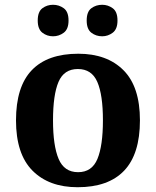

<svg xmlns="http://www.w3.org/2000/svg" viewBox="-20 -774 654 804"><path d="M305 10Q185 10 116 -59.5Q47 -129 47 -270Q47 -411 113 -480Q179 -549 308 -549Q428 -549 497 -480Q566 -411 566 -270Q566 -129 500 -59.5Q434 10 305 10ZM307 -53Q365 -53 388 -108.5Q411 -164 411 -270Q411 -377 387.5 -431Q364 -485 306 -485Q248 -485 225 -431Q202 -377 202 -270Q202 -164 225.5 -108.5Q249 -53 307 -53ZM408 -622Q382 -622 362.5 -637Q343 -652 343 -688Q343 -725 362.5 -739.5Q382 -754 408 -754Q432 -754 452 -739.5Q472 -725 472 -688Q472 -652 452 -637Q432 -622 408 -622ZM202 -622Q177 -622 157.5 -637Q138 -652 138 -688Q138 -725 157.5 -739.5Q177 -754 202 -754Q227 -754 247 -739.5Q267 -725 267 -688Q267 -652 247 -637Q227 -622 202 -622Z"/></svg>

Font: Noto Serif Gurmukhi
Style: Bold
Weight: 700
Designer: Vaibhav Singh and the Monotype Design Team
Foundry: Monotype Imaging Inc.
Version: Version 2.004; ttfautohint (v1.8.4.7-5d5b)